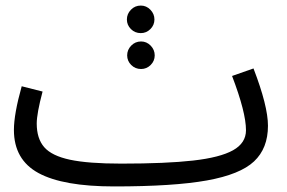

<svg xmlns="http://www.w3.org/2000/svg" viewBox="-20 -649 1033 690"><path d="M943 -197Q943 -116 893 -69Q843 -22 723.5 -0.5Q604 21 390 21Q207 21 118.5 -27Q30 -75 30 -182Q30 -239 58 -339L133 -320Q112 -241 112 -205Q112 -151 139 -120Q166 -89 231.5 -75Q297 -61 416 -61Q577 -61 674 -72Q771 -83 817.5 -109Q864 -135 864 -181Q864 -245 814 -376L891 -403Q943 -268 943 -197ZM436 -579Q436 -599 450.5 -614Q465 -629 486 -629Q506 -629 520.5 -614Q535 -599 535 -579Q535 -559 520.5 -544.5Q506 -530 486 -530Q465 -530 450.5 -544.5Q436 -559 436 -579ZM437 -450Q437 -470 451.5 -485Q466 -500 487 -500Q507 -500 521.5 -485Q536 -470 536 -450Q536 -430 521.5 -415.5Q507 -401 487 -401Q466 -401 451.5 -415.5Q437 -430 437 -450Z"/></svg>

Font: Noto Sans Arabic
Style: Regular
Weight: 400
Designer: Nadine Chahine
Foundry: Monotype Imaging Inc.
Version: Version 1.001